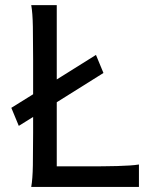

<svg xmlns="http://www.w3.org/2000/svg" viewBox="-20 -733 592 753"><path d="M312 -80.6Q348.1 -80.6 380.4 -80.8Q412.6 -81.1 439.9 -81.8Q467.3 -82.5 488.8 -84Q510.3 -85.4 524.9 -87.9V0H102.5Q107.9 -29.3 108.9 -84.7Q109.9 -140.1 109.9 -212.4V-274.4L53.7 -239.3L24.4 -310.1L109.9 -363.3V-500.5Q109.9 -572.8 108.9 -628.2Q107.9 -683.6 102.5 -712.9H202.6V-421.4L356.4 -517.6L385.7 -446.8L202.6 -332V-80.6Z"/></svg>

Font: Andika Basic
Style: Regular
Weight: 400
Designer: Annie Olsen & Victor Gaultney
Foundry: SIL International
Version: Version 1.000